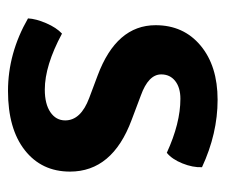

<svg xmlns="http://www.w3.org/2000/svg" viewBox="-62 -488 564 480"><g transform="rotate(90 220.0 -248.0)"><path d="M26 -36Q27 -56 38 -81.5Q49 -107 64 -121Q144 -78 204 -78Q240 -78 260.5 -92Q281 -106 281 -129Q281 -168 225 -189L169 -210Q43 -257 43 -355Q43 -425 94 -467.5Q145 -510 229.5 -510Q314 -510 398 -471Q399 -448 388.5 -422Q378 -396 362 -383Q288 -417 227 -417Q199 -417 182.5 -404Q166 -391 166 -369Q166 -337 219 -318L280 -295Q409 -247 409 -141Q409 -70 355.5 -28Q302 14 207.5 14Q113 14 26 -36Z"/></g></svg>

Font: Signika Negative
Style: Semibold
Weight: 600
Designer: Anna Giedrys
Foundry: Anna Giedrys
Version: Version 1.001